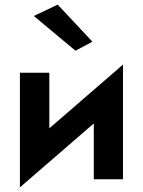

<svg xmlns="http://www.w3.org/2000/svg" viewBox="-20 -774 617 829"><path d="M229 -754 379 -594 306 -555 126 -705ZM66 35V-460H193V-220L511 -495V0H385V-241Z"/></svg>

Font: Venryn Sans SemiBold
Style: Regular
Weight: 600
Designer: Owen Earl, indestructible type* (font) & Cristiano Sobral (main changes)
Version: Version 3.60;October 28, 2020;FontCreator 13.0.0.2681 64-bit